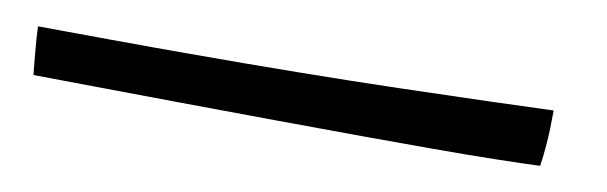

<svg xmlns="http://www.w3.org/2000/svg" viewBox="-24 -106 822 260"><g transform="rotate(10 387.0 24.0)"><path d="M220.5 -5.5Q383 -5.5 514.8 -9Q646.5 -12.5 724 -15.5Q724 10.5 722.5 30Q721 49.5 719 61.5Q695.5 62.5 658.2 63.2Q621 64 570 64Q533 64 476.2 63.8Q419.5 63.5 353.8 63Q288 62.5 223.5 61.8Q159 61 105.8 60.5Q52.5 60 22 59.5Q21 52 19 29.5Q17 7 16.5 -6.5Q27.5 -6.5 55.2 -6.2Q83 -6 116 -5.8Q149 -5.5 177.8 -5.5Q206.5 -5.5 220.5 -5.5Z"/></g></svg>

Font: Grandstander Light
Style: Regular
Weight: 300
Designer: Tyler Finck
Foundry: Etcetera Type Co
Version: Version 1.200; ttfautohint (v1.8.3)